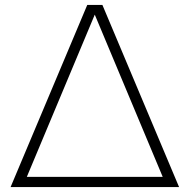

<svg xmlns="http://www.w3.org/2000/svg" viewBox="-20 -760 770 780"><path d="M23 0 334.5 -740H396L707.5 0ZM89 -41.5H641L365 -700.5Z"/></svg>

Font: Encode Sans Exp XLt
Style: Regular
Weight: 200
Width: 7
Designer: Multiple Designers
Foundry: Impallari Type
Version: Version 3.002; ttfautohint (v1.8.3) -l 8 -r 50 -G 200 -x 14 